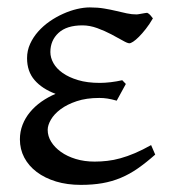

<svg xmlns="http://www.w3.org/2000/svg" viewBox="-20 -489 461 523"><path d="M396.5 -439Q387.2 -422.9 377.2 -410.2Q367.2 -397.5 358.4 -388.7Q349.6 -379.9 342.8 -375.5Q335.9 -371.1 332.5 -371.1Q327.1 -371.1 314 -378.7Q300.8 -386.2 283.2 -395.5Q265.6 -404.8 244.9 -412.4Q224.1 -419.9 204.6 -419.9Q161.6 -419.9 139.4 -399.4Q117.2 -378.9 117.2 -347.2Q117.2 -332 125.5 -317.1Q133.8 -302.2 150.6 -290.3Q167.5 -278.3 192.6 -270.8Q217.8 -263.2 252 -263.2Q265.1 -263.2 281.7 -265.1Q298.3 -267.1 313 -270.5L322.8 -260.3L297.9 -214.8Q283.7 -218.8 272.9 -220.5Q262.2 -222.2 250.5 -222.2Q215.3 -222.2 189 -213.4Q162.6 -204.6 145 -191.4Q127.4 -178.2 118.7 -163.1Q109.9 -147.9 109.9 -135.3Q109.9 -118.2 119.4 -102.8Q128.9 -87.4 146 -75.2Q163.1 -63 186.5 -55.9Q210 -48.8 237.8 -48.8Q254.9 -48.8 272.2 -50.8Q289.6 -52.7 308.1 -57.9Q326.7 -63 347.4 -71.8Q368.2 -80.6 391.6 -93.8L402.8 -67.9Q377.9 -45.9 355.5 -30.3Q333 -14.6 309.1 -4.6Q285.2 5.4 258.8 10Q232.4 14.6 200.2 14.6Q163.1 14.6 132.6 5.4Q102.1 -3.9 80.1 -20.5Q58.1 -37.1 46.1 -59.8Q34.2 -82.5 34.2 -109.4Q34.2 -130.4 41.5 -149.2Q48.8 -168 62 -183.8Q75.2 -199.7 93 -212.2Q110.8 -224.6 131.3 -233.4Q94.7 -247.1 74.2 -270.8Q53.7 -294.4 53.7 -330.6Q53.7 -351.1 62 -369.4Q70.3 -387.7 84 -403.1Q97.7 -418.5 115.2 -430.7Q132.8 -442.9 151.9 -451.4Q170.9 -460 189.7 -464.4Q208.5 -468.8 224.6 -468.8Q246.1 -468.8 263.7 -465.8Q281.2 -462.9 296.6 -459.2Q312 -455.6 325.4 -452.6Q338.9 -449.7 352.5 -449.7Q354 -449.7 357.9 -450.4Q361.8 -451.2 366.5 -451.9Q371.1 -452.6 375.2 -453.4Q379.4 -454.1 380.9 -454.1Q386.2 -451.7 389.4 -447.8Q392.6 -443.8 396.5 -439Z"/></svg>

Font: Noto Serif Devanagari
Style: Bold
Weight: 700
Designer: Monotype Design Team
Foundry: Monotype Imaging Inc.
Version: Version 1.01